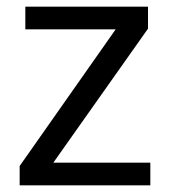

<svg xmlns="http://www.w3.org/2000/svg" viewBox="-20 -556 510 576"><path d="M431 0H39V-58L327 -468H56V-536H424V-470L140 -68H431Z"/></svg>

Font: umalayalam85
Style: Book
Weight: 400
Designer: Jelle Bosma - Monotype Design Team
Foundry: Monotype Imaging Inc.
Version: Version 2.003